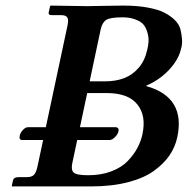

<svg xmlns="http://www.w3.org/2000/svg" viewBox="-20 -667 672 687"><path d="M340.3 -562 300.8 -376H356.9Q393.6 -376 423.6 -387.2Q453.6 -398.4 476.1 -424.3Q498.5 -450.2 506.8 -488.8Q514.2 -518.1 510.3 -538.6Q506.3 -559.1 498.5 -572Q490.7 -585 476.1 -592.3Q461.4 -599.6 448.2 -602.3Q435.1 -605 419.4 -605Q374 -605 359.9 -595.7Q345.7 -586.4 340.3 -562ZM26.4 -21Q28.8 -33.2 46.9 -33.2H76.2Q93.8 -33.2 101.8 -41.7Q109.9 -50.3 114.7 -74.2L134.3 -166H60.1Q46.9 -166 50.8 -182.1Q52.7 -191.9 62 -201.9Q71.3 -211.9 80.1 -211.9H144L220.7 -571.8Q226.1 -594.2 221.4 -603.5Q216.8 -612.8 199.2 -612.8H166.5Q158.7 -612.8 156 -615.2Q153.3 -617.7 154.3 -623L159.2 -645L161.6 -647Q261.7 -645 292 -645Q304.7 -645 349.4 -646Q394 -647 421.4 -647Q470.2 -647 507.8 -640.1Q545.4 -633.3 567.9 -621.8Q590.3 -610.4 605.7 -595Q621.1 -579.6 625.5 -562.3Q629.9 -544.9 631.3 -526.6Q632.8 -508.3 627.4 -491.2Q622.1 -466.3 604 -440.4Q585.9 -414.6 559.6 -393.8Q533.2 -373 503.9 -360.8L503.4 -358.9Q645 -319.3 614.3 -175.8Q606.9 -141.1 586.7 -111.3Q566.4 -81.5 530.8 -55.7Q495.1 -29.8 437.5 -14.9Q379.9 0 306.2 0H22.9L22 -1ZM256.3 -166 238.8 -84Q233.4 -59.6 243.4 -49.8Q253.4 -40 295.4 -40Q342.3 -40 379.2 -54.2Q416 -68.4 437.7 -91.6Q459.5 -114.7 471.9 -138.2Q484.4 -161.6 489.7 -187Q503.9 -253.4 471.2 -293.7Q438.5 -334 362.8 -334H292L266.1 -211.9H392.1Q407.2 -211.9 403.8 -196.8Q401.9 -187 391.6 -176.5Q381.3 -166 372.1 -166Z"/></svg>

Font: Linux Libertine Slanted
Style: Semibold Slanted
Weight: 600
Designer: Philipp H. Poll
Foundry: Philipp H. Poll
Version: Version 5.1.1